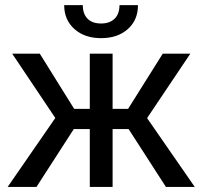

<svg xmlns="http://www.w3.org/2000/svg" viewBox="-20 -741 806 761"><path d="M10.3 0ZM489.7 -229.5H426.3V0H335.9V-229.5H272.5L124.5 0H10.3L199.2 -273.4L28.3 -528.3H137.7L273.9 -309.6H335.9V-528.3H426.3V-309.6H487.8L625 -528.3H734.4L563 -272.9L752 0H637.7ZM526.9 -720.7Q526.9 -661.6 486.6 -625.7Q446.3 -589.8 380.9 -589.8Q315.4 -589.8 274.9 -626Q234.4 -662.1 234.4 -720.7H308.1Q308.1 -686.5 326.7 -667.2Q345.2 -647.9 380.9 -647.9Q415 -647.9 434.3 -667Q453.6 -686 453.6 -720.7Z"/></svg>

Font: Roboto-o
Style: o-Regular
Weight: 400
Designer: Google
Version: Version 2.134; 2016; ttfautohint (v1.6)